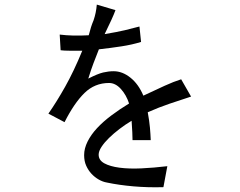

<svg xmlns="http://www.w3.org/2000/svg" viewBox="-20 -713 1040 833"><path d="M809 -294Q760 -278 715.5 -263Q671 -248 621 -226Q628 -188 630.5 -159.5Q633 -131 634 -105H555Q555 -120 554 -139Q553 -158 551 -189Q524 -173 498.5 -153.5Q473 -134 453 -114.5Q433 -95 420.5 -76Q408 -57 408 -42Q408 -18 432.5 -4.5Q457 9 498.5 14.5Q540 20 593.5 17.5Q647 15 706 8L689 99Q622 101 559 95.5Q496 90 444 79Q426 76 408.5 66Q391 56 377 41Q363 26 354 6Q345 -14 345 -40Q345 -69 360 -99Q375 -129 401 -157Q427 -185 463 -212Q499 -239 540 -264Q528 -301 504.5 -327Q481 -353 453 -353Q391 -353 346.5 -309.5Q302 -266 260 -183L190 -220Q225 -270 262.5 -336.5Q300 -403 337 -493Q303 -493 281 -493Q259 -493 243 -495L239 -563Q294 -556 365 -560Q370 -580 375 -595.5Q380 -611 386 -625Q397 -657 400 -693L481 -669Q474 -650 463 -626Q452 -602 434 -565Q488 -574 522 -582Q556 -590 585 -598L592 -531Q553 -519 507.5 -512Q462 -505 409 -499Q396 -466 385.5 -438.5Q375 -411 363 -372Q404 -393 427.5 -398.5Q451 -404 473 -404Q511 -404 546 -376Q581 -348 602 -298Q655 -323 694.5 -341Q734 -359 766 -369Z"/></svg>

Font: NanumGothicCoding
Style: Regular
Weight: 400
Monospace: yes
Designer: Kwon Bruce; Nicolas Noh; Sung-woo Choi; Go-un Cha; Soo-hyun Park;
Foundry: NHN Corporation
Version: Version 2.000;PS 1;hotconv 1.0.49;makeotf.lib2.0.14853